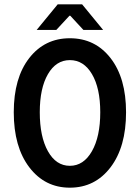

<svg xmlns="http://www.w3.org/2000/svg" viewBox="-20 -847 640 879"><path d="M147.9 -710 244.1 -827.1H356L452.1 -710H361.8L301.8 -774.9H297.9L237.8 -710ZM299.8 12.2Q185.1 12.2 114 -81.3Q43 -174.8 43 -333Q43 -490.2 113.8 -581.1Q184.6 -671.9 299.8 -671.9Q415.5 -671.9 486.3 -580.8Q557.1 -489.7 557.1 -333Q557.1 -174.3 486.1 -81.1Q415 12.2 299.8 12.2ZM439 -333Q439 -443.4 401.1 -507.6Q363.3 -571.8 299.8 -571.8Q236.8 -571.8 199.5 -507.6Q162.1 -443.4 162.1 -333Q162.1 -221.2 199.5 -154.5Q236.8 -87.9 299.8 -87.9Q362.8 -87.9 400.9 -154.8Q439 -221.7 439 -333Z"/></svg>

Font: Office Code Pro Medium
Style: Regular
Weight: 500
Designer: Nathan Rutzky & Paul D. Hunt
Foundry: Adobe Systems Incorporated
Version: Version 1.004;PS 001.004;hotconv 1.0.70;makeotf.lib2.5.58329